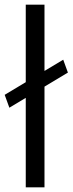

<svg xmlns="http://www.w3.org/2000/svg" viewBox="-35 -800 310 820"><path d="M5 -340 255 -490 235 -545 -15 -395ZM75 -780V0H155V-780Z"/></svg>

Font: Glinicke Jost Regular
Style: Regular
Weight: 400
Version: Version 3.710